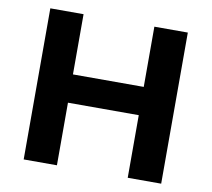

<svg xmlns="http://www.w3.org/2000/svg" viewBox="-78 -788 965 876"><g transform="rotate(10 404.5 -350.0)"><path d="M240 -421V-700H86V0H240V-290H568V0H723V-700H568V-421Z"/></g></svg>

Font: Montserrat-Alt1
Style: Bold
Weight: 700
Designer: Differentunic
Foundry: Differentunic
Version: Version 7.222